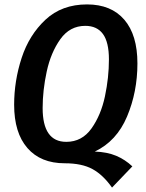

<svg xmlns="http://www.w3.org/2000/svg" viewBox="-20 -725 663 869"><path d="M409 -39Q465 -37 505.5 -20Q546 -3 579 28L487 124Q447 67 399 40.5Q351 14 273 14Q164 14 104 -55Q44 -124 44 -251Q44 -359 78 -463Q112 -567 186 -636Q260 -705 374 -705Q483 -705 542.5 -636Q602 -567 602 -438Q602 -309 555 -197.5Q508 -86 409 -39ZM280 -83Q351 -83 394 -143.5Q437 -204 455 -289Q473 -374 473 -456Q473 -534 446 -571Q419 -608 366 -608Q296 -608 253 -547.5Q210 -487 191.5 -401.5Q173 -316 173 -236Q173 -83 280 -83Z"/></svg>

Font: Fira Sans Condensed Medium
Style: Italic
Weight: 500
Width: 3
Italic angle: -8°
Designer: bBox Type GmbH & Carrois Corporate GbR & Edenspiekermann AG
Foundry: bBox Type GmbH & Carrois Corporate GbR & Edenspiekermann AG
Version: Version 4.301